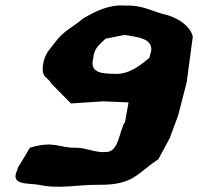

<svg xmlns="http://www.w3.org/2000/svg" viewBox="-20 -721 743 720"><path d="M45 -84C16 -25 85 -35 126 -28C201 -11 271 -29 350 -28C482 -27 492 -70 574 -124L617 -204L648 -288L680 -412L703 -584C693 -622 655 -649 609 -664C556 -675 517 -703 450 -700C388 -705 337 -678 292 -652C252 -618 218 -605 188 -564C165 -533 147 -520 141 -476C135 -427 160 -433 172 -408L246 -333L367 -341L462 -337L449 -264C427 -233 427 -151 378 -151C338 -147 301 -168 264 -167C204 -165 184 -195 92 -167C92 -167 70 -130 61 -115C56 -106 46 -94 45 -84ZM330 -504C332 -541 357 -557 376 -576L447 -590C489 -582 553 -580 547 -530L540 -504C510 -479 467 -443 415 -444C365 -445 314 -445 330 -504Z"/></svg>

Font: Yuck
Style: It
Weight: 400
Version: Version Bleh